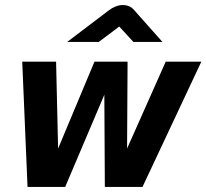

<svg xmlns="http://www.w3.org/2000/svg" viewBox="-20 -740 817 760"><path d="M89 0 68 -496H202L210 -152L354 -496H485L483 -152L636 -496H777L544 0H395L393 -365L238 0ZM246 -574 412 -700Q424 -709 438 -714.5Q452 -720 466 -720Q480 -720 491.5 -715Q503 -710 511 -700L623 -574H508L452 -635L371 -574Z"/></svg>

Font: Atkinson Hyperlegible Next
Style: Bold Italic
Weight: 700
Italic angle: -12°
Designer: Elliott Scott, Megan Eiswerth, Linus Boman, Theodore Petrosky, Letters from Sweden
Foundry: Applied Design Works, Letters from Sweden
Version: Version 2.001